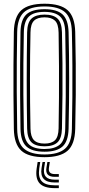

<svg xmlns="http://www.w3.org/2000/svg" viewBox="-20 -827 474 1019"><path d="M216.5 7.2Q130.5 7.2 92.8 -27.6Q55 -62.5 53.5 -142.8Q52 -240.2 51.5 -321.2Q51 -402.2 51.5 -482.4Q52 -562.5 53.5 -657.2Q55 -737.5 92.9 -772.4Q130.8 -807.2 216.5 -807.2Q300.5 -807.2 338.9 -772.9Q377.2 -738.5 379.2 -657.5Q381.2 -570.5 382 -489.5Q382.8 -408.5 382.1 -324.1Q381.5 -239.8 379.2 -142.5Q377.2 -60 338.1 -26.4Q299 7.2 216.5 7.2ZM216.5 -7.2Q290 -7.2 325 -37.8Q360 -68.2 361.5 -143Q363.5 -232.8 364.1 -313.6Q364.8 -394.5 364.2 -477.5Q363.8 -560.5 361.5 -656.8Q360 -731 325.5 -761.9Q291 -792.8 216.5 -792.8Q139.5 -792.8 106 -760.9Q72.5 -729 71.2 -656.8Q69.8 -577.5 69.1 -501.4Q68.5 -425.2 68.9 -339.1Q69.2 -253 71.2 -143Q72.2 -67.5 107.9 -37.4Q143.5 -7.2 216.5 -7.2ZM216.5 -21.8Q149.5 -21.8 119.8 -49.9Q90 -78 88.8 -143Q87.2 -240.2 86.8 -321.1Q86.2 -402 86.8 -482.1Q87.2 -562.2 88.8 -656.8Q90 -722 119.6 -750.1Q149.2 -778.2 216.5 -778.2Q281.5 -778.2 311.8 -750.6Q342 -723 344 -656.5Q347 -534 347.1 -410.4Q347.2 -286.8 344 -143.5Q342.2 -76 311.2 -48.9Q280.2 -21.8 216.5 -21.8ZM216.5 -36.2Q270 -36.2 297.5 -59.6Q325 -83 326.2 -144Q328.2 -232 328.9 -314.4Q329.5 -396.8 328.9 -480.4Q328.2 -564 326.2 -656Q324.8 -716 298.1 -740Q271.5 -764 216.5 -764Q158.8 -764 133.1 -738.9Q107.5 -713.8 106.5 -656.5Q104.8 -570.2 104.1 -489.6Q103.5 -409 104 -324.8Q104.5 -240.5 106.5 -143.5Q107.5 -86.2 133 -61.2Q158.5 -36.2 216.5 -36.2ZM216.5 -50.5Q168 -50.5 146.5 -72.4Q125 -94.2 124 -144.5Q119.5 -394 124 -656Q125 -708 147.8 -728.8Q170.5 -749.5 216.5 -749.5Q263.5 -749.5 285.5 -728.2Q307.5 -707 308.8 -655.8Q310.8 -571.8 311.5 -491.2Q312.2 -410.8 311.6 -326.1Q311 -241.5 308.8 -145Q307.5 -93 285.4 -71.8Q263.2 -50.5 216.5 -50.5ZM216.5 -65Q254 -65 272.1 -83Q290.2 -101 291 -145.8Q292.5 -229.5 293 -309.6Q293.5 -389.8 293.1 -473.9Q292.8 -558 291 -654Q290.2 -700.2 271.5 -717.6Q252.8 -735 216.5 -735Q178.5 -735 160.5 -717.1Q142.5 -699.2 141.8 -655.5Q139.2 -532.5 139.1 -410.6Q139 -288.8 141.8 -144.5Q142.5 -102 160 -83.5Q177.5 -65 216.5 -65ZM193.5 32.8 188.2 67.2Q181.8 113.2 201.5 134.9Q221.2 156.5 270.5 156.5H292.2V171.5H270.5Q213.5 171.5 190.2 146.1Q167 120.8 174.5 67.2L179.8 32.8ZM244.5 32.8 239.8 62.8Q234.2 96.8 270.5 96.8H292.2V111.5H270.5Q218 111.5 226.5 62.8L231.5 32.8ZM219.2 32.8 214.2 65Q204.5 126.5 270.5 126.5H292.2V141.5H270.5Q188.5 141.5 200.5 65L205.8 32.8Z"/></svg>

Font: Big Shoulders Inline Text Medium
Style: Regular
Weight: 500
Designer: Patric King
Foundry: XO Type Co
Version: Version 1.000